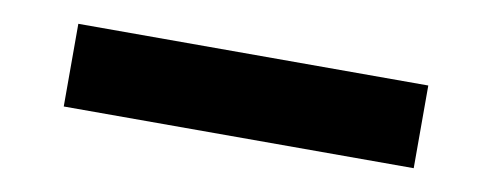

<svg xmlns="http://www.w3.org/2000/svg" viewBox="-29 -44 756 295"><g transform="rotate(10 349.0 103.5)"><path d="M76 168V39H622V168Z"/></g></svg>

Font: DM Sans 9pt
Style: Bold
Weight: 700
Designer: Colophon Foundry, Jonny Pinhorn
Foundry: Colophon Foundry
Version: Version 4.004;gftools[0.9.30]